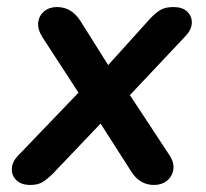

<svg xmlns="http://www.w3.org/2000/svg" viewBox="-20 -517 586 545"><path d="M66 8Q41 8 27 -5Q13 -18 13.5 -37.5Q14 -57 31 -75L224 -276L223 -223L100 -412Q86 -435 88.5 -454Q91 -473 105.5 -485Q120 -497 142 -497Q162 -497 178.5 -487.5Q195 -478 208 -458L301 -310H267L406 -464Q422 -481 436 -489Q450 -497 472 -497Q498 -497 511.5 -484Q525 -471 524.5 -452Q524 -433 507 -415L327 -224V-280L460 -78Q475 -56 472 -36Q469 -16 454 -4Q439 8 417 8Q376 8 352 -31L249 -192L289 -191L131 -25Q115 -9 101.5 -0.5Q88 8 66 8Z"/></svg>

Font: Nunito Variable Extra Light
Style: Italic
Weight: 200
Italic angle: -9°
Designer: Vernon Adams
Foundry: Vernon Adams
Version: Version 3.602